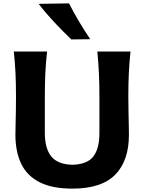

<svg xmlns="http://www.w3.org/2000/svg" viewBox="-20 -1091 845 1125"><path d="M404.3 14.2Q285.2 14.2 211.7 -23.4Q138.2 -61 104.2 -131.6Q70.3 -202.1 70.3 -301.8Q70.3 -323.2 71.3 -359.1Q72.3 -395 73 -438.2Q73.7 -481.4 73.7 -524.9Q73.7 -601.1 70.8 -662.4Q67.9 -723.6 61 -789.1H255.9Q248.5 -723.6 245.6 -662.4Q242.7 -601.1 242.7 -524.9V-312Q242.7 -221.2 280.3 -174.6Q317.9 -127.9 403.8 -125.5Q491.7 -127.9 527.1 -174.3Q562.5 -220.7 562.5 -312V-524.9Q562.5 -601.1 559.6 -662.4Q556.6 -723.6 550.3 -789.1H744.6Q737.8 -723.6 734.9 -662.4Q731.9 -601.1 731.9 -524.9Q731.9 -481.4 732.9 -437.7Q733.9 -394 734.6 -357.9Q735.4 -321.8 735.4 -301.3Q735.4 -149.4 655.3 -67.6Q575.2 14.2 404.3 14.2ZM397.9 -859.9Q345.2 -910.6 296.6 -962.4Q248 -1014.2 206.5 -1068.4L384.3 -1071.3Q411.6 -1018.1 442.6 -965.8Q473.6 -913.6 508.8 -861.3Z"/></svg>

Font: Pinar-FD Bold
Style: Regular
Weight: 700
Designer: Amin Abedi
Version: Version 3.000